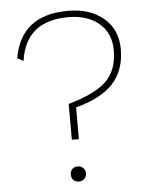

<svg xmlns="http://www.w3.org/2000/svg" viewBox="-50 -712 586 759"><g transform="rotate(-5 243.0 -332.0)"><path d="M248 -670Q335 -670 389 -624.5Q443 -579 443 -501Q443 -417 395 -365Q347 -313 247 -287V-161H219V-303Q328 -334 371.5 -378Q415 -422 415 -499Q415 -567 369 -606Q323 -645 247 -645Q78 -645 56 -488L32 -501Q61 -670 248 -670ZM211.5 -46Q220 -54 233 -54Q246 -54 254.5 -45.5Q263 -37 263 -24Q263 -11 254.5 -2.5Q246 6 233 6Q220 6 211.5 -2Q203 -10 203 -24Q203 -38 211.5 -46Z"/></g></svg>

Font: Elaine Sans ExtraLight
Style: Regular
Weight: 275
Designer: Wei Huang
Foundry: Wei Huang
Version: Version 2.001;December 24, 2019;FontCreator 12.0.0.2547 64-b